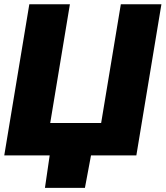

<svg xmlns="http://www.w3.org/2000/svg" viewBox="-20 -748 797 924"><path d="M636.2 0H0.5L121.1 -727.5H316.4L221.7 -156.2H466.8L561.5 -727.5H756.8ZM196.3 156.2 223.6 -31.2H423.8L388.7 156.2Z"/></svg>

Font: Inter 18pt Black
Style: Italic
Weight: 900
Italic angle: -9.3988°
Designer: Rasmus Andersson
Foundry: rsms
Version: Version 4.001;git-66647c0bb